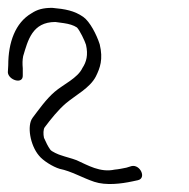

<svg xmlns="http://www.w3.org/2000/svg" viewBox="-119 -739 482 489"><path d="M-99 -555C-98 -535 -60 -523 -61 -547V-565C-62 -576 -62 -586 -60 -596C-48 -636 -37 -683 22 -683L44 -680C57 -678 68 -675 77 -669C84 -662 97 -635 100 -625C106 -599 101 -581 91 -566C79 -540 42 -524 20 -505C-2 -486 -20 -460 -36 -439C-51 -419 -42 -369 -20 -343C-10 -330 16 -314 33 -309C63 -303 91 -286 121 -276C151 -266 190 -271 218 -277L232 -280C255 -285 238 -321 216 -316L203 -312C193 -310 184 -308 173 -307C136 -299 105 -318 76 -331C63 -336 49 -339 35 -344C31 -345 12 -353 9 -358C3 -366 -2 -377 -7 -388C-9 -397 -9 -410 -5 -415C10 -435 29 -459 49 -476C74 -497 110 -515 125 -544C136 -566 144 -588 135 -626C127 -651 110 -684 93 -696C70 -712 47 -716 14 -719C-9 -719 -24 -715 -39 -705C-80 -681 -98 -631 -98 -573Z"/></svg>

Font: Stray Cat
Style: OpObl
Weight: 400
Version: Version 1.0